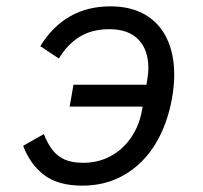

<svg xmlns="http://www.w3.org/2000/svg" viewBox="-20 -573 640 605"><path d="M53 -113.5 118 -150.5Q130.5 -119.5 145.8 -100Q161 -80.5 184 -70.2Q207 -60 242 -60Q289.5 -60 328.5 -81Q367.5 -102 393.2 -139.8Q419 -177.5 427.5 -226L429.5 -237H199.5L211.5 -306H441.5L443.5 -318Q447.5 -341 447.5 -359Q447.5 -416 416 -448.5Q384.5 -481 324.5 -481Q270 -481 231.2 -457.2Q192.5 -433.5 165.5 -388.5L107 -427.5Q184.5 -553 328 -553Q392.5 -553 437.8 -526.5Q483 -500 506 -451.2Q529 -402.5 529 -337.5Q529 -303.5 522 -263Q507 -180 468.8 -118Q430.5 -56 371.8 -22Q313 12 239.5 12Q163 12 119 -21.5Q75 -55 53 -113.5Z"/></svg>

Font: JuliaMono Italic
Style: Regular
Weight: 400
Italic angle: -9°
Monospace: yes
Designer: cormullion
Foundry: corm
Version: Version 0.049; ttfautohint (v1.8.4)